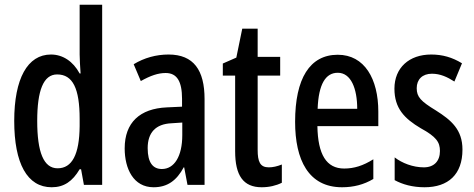

<svg xmlns="http://www.w3.org/2000/svg" viewBox="-20 -780 2001 810"><path d="M198 10C250 10 286 -15 316 -66H322L334 0H411V-760H316V-550C316 -527 318 -503 320 -470H316C288 -522 244 -550 195 -550C96 -550 40 -448 40 -270C40 -90 95 10 198 10ZM223 -70C164 -70 137 -138 137 -270C137 -398 163 -466 221 -466C287 -466 316 -407 316 -278V-248C315 -128 284 -70 223 -70Z M691 -550C639 -550 588 -536 544 -509L574 -438C615 -461 647 -472 679 -472C727 -472 748 -436 748 -363V-330L684 -327C570 -322 506 -263 506 -154C506 -68 543 10 628 10C686 10 725 -18 755 -74H757L771 0H843V-362C843 -484 797 -550 691 -550ZM704 -260 749 -263V-210C749 -120 715 -67 663 -67C625 -67 603 -94 603 -155C603 -220 636 -257 704 -260Z M1114 -74C1077 -74 1067 -98 1067 -148V-461H1162V-540H1067V-659H1002L977 -537L920 -512V-461H972V-142C972 -40 1006 10 1084 10C1116 10 1145 3 1169 -9V-86C1149 -78 1131 -74 1114 -74Z M1405 -549C1287 -549 1225 -449 1225 -266C1225 -106 1281 10 1423 10C1471 10 1515 -1 1555 -25V-108C1512 -81 1474 -69 1432 -69C1357 -69 1321 -128 1319 -248H1576V-309C1576 -447 1518 -549 1405 -549ZM1405 -473C1461 -473 1487 -406 1487 -321H1320C1324 -426 1354 -473 1405 -473Z M1931 -149C1931 -233 1884 -273 1819 -314C1755 -353 1738 -371 1738 -408C1738 -445 1762 -469 1802 -469C1838 -469 1867 -455 1897 -436L1929 -513C1888 -538 1847 -550 1799 -550C1706 -550 1644 -494 1644 -406C1644 -323 1686 -280 1755 -239C1821 -203 1836 -180 1836 -143C1836 -100 1811 -74 1768 -74C1722 -74 1676 -92 1645 -116V-20C1678 -2 1720 10 1771 10C1871 10 1931 -44 1931 -149Z"/></svg>

Font: Noto Sans Gujarati ExtraCondensed Medium
Style: Regular
Weight: 500
Width: 2
Designer: Jelle Bosma - Monotype Design Team, Universal Thirst
Foundry: Monotype Imaging Inc.
Version: Version 2.106